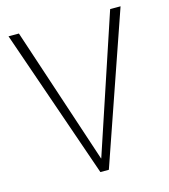

<svg xmlns="http://www.w3.org/2000/svg" viewBox="-106 -790 770 874"><g transform="rotate(-15 279.0 -352.5)"><path d="M259 0 15 -705H64L278 -59H279L494 -705H543L299 0Z"/></g></svg>

Font: Nunito Sans 7pt Condensed ExtraLight
Style: Regular
Weight: 250
Width: 3
Designer: Vernon Adams
Foundry: Vernon Adams
Version: Version 3.101;gftools[0.9.27]